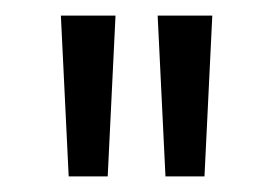

<svg xmlns="http://www.w3.org/2000/svg" viewBox="-20 -736 359 246"><path d="M182 -716 192 -510H242L252 -716ZM58 -716 68 -510H118L128 -716Z"/></svg>

Font: Unageo Variable
Style: Regular
Weight: 300
Designer: Richard Sepsi
Foundry: Richard Sepsi
Version: Version 2.200